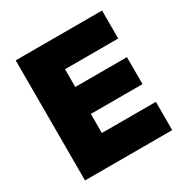

<svg xmlns="http://www.w3.org/2000/svg" viewBox="-150 -762 854 885"><g transform="rotate(-30 277.0 -319.5)"><path d="M52 0V-639H228.5V0ZM104.5 0V-150.5H516V0ZM156 -252V-395.5H503.5V-252ZM104.5 -490V-639H511.5V-490Z"/></g></svg>

Font: Anek Gurmukhi Medium ExtraBold
Style: Regular
Weight: 800
Version: Version 1.003